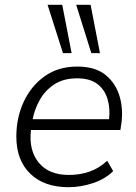

<svg xmlns="http://www.w3.org/2000/svg" viewBox="-20 -771 568 799"><path d="M265 8Q164 8 106 -48Q48 -104 48 -203Q48 -281 78.5 -347Q109 -413 165.5 -453.5Q222 -494 302 -494Q377 -494 420 -458.5Q463 -423 478.5 -367.5Q494 -312 484 -250L481 -230H109Q99 -146 141 -94.5Q183 -43 266 -43Q313 -43 353 -57Q393 -71 426 -102L451 -59Q418 -26 367 -9Q316 8 265 8ZM301 -445Q244 -445 206 -420Q168 -395 146 -356Q124 -317 116 -275H434Q439 -322 427 -360.5Q415 -399 384.5 -422Q354 -445 301 -445ZM360 -550 297 -751H357L396 -550ZM242 -550 178 -751H239L278 -550Z"/></svg>

Font: Nunito Sans Light
Style: Italic
Weight: 300
Italic angle: -9°
Designer: Vernon Adams
Foundry: Vernon Adams
Version: Version 3.006; ttfautohint (v1.8.3)